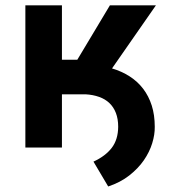

<svg xmlns="http://www.w3.org/2000/svg" viewBox="-20 -548 640 713"><path d="M396 -293.9Q432.1 -283.2 461.4 -264.4Q490.7 -245.6 511.5 -218.5Q532.2 -191.4 543.5 -156.2Q554.7 -121.1 554.7 -77.1Q555.2 -48.3 545.2 -15.9Q535.2 16.6 514.2 47.1Q493.2 77.6 460.2 103.5Q427.2 129.4 381.8 144.5L327.1 52.2Q371.6 31.7 395 1Q418.5 -29.8 418.9 -77.1Q418.9 -106.4 410.4 -128.4Q401.9 -150.4 386.2 -165.3Q370.6 -180.2 347.9 -188.2Q325.2 -196.3 297.4 -197.8H210V0H74.2V-528.3H210V-326.2H267.1L388.2 -528.3H559.1Z"/></svg>

Font: Roboto Mono
Style: Bold
Weight: 700
Designer: Google
Version: Version 2.000985; 2015; ttfautohint (v1.3)